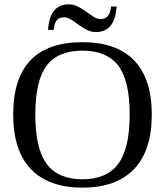

<svg xmlns="http://www.w3.org/2000/svg" viewBox="-20 -857 762 887"><path d="M143.1 -328.1Q143.1 -170.4 195.8 -99.6Q248.5 -28.8 360.8 -28.8Q472.7 -28.8 525.9 -99.6Q579.1 -170.4 579.1 -328.1Q579.1 -484.9 526.1 -554Q473.1 -623 360.8 -623Q248 -623 195.6 -554Q143.1 -484.9 143.1 -328.1ZM41 -328.1Q41 -662.1 360.8 -662.1Q519 -662.1 600.1 -577.4Q681.2 -492.7 681.2 -328.1Q681.2 -161.1 599.1 -75.7Q517.1 9.8 360.8 9.8Q205.1 9.8 123 -75.4Q41 -160.6 41 -328.1ZM423.3 -709Q399.9 -709 380.1 -719.5Q360.4 -730 342.8 -742.9Q325.2 -755.9 308.8 -766.4Q292.5 -776.9 276.4 -776.9Q260.7 -776.9 251.2 -771Q241.7 -765.1 236.3 -754.2Q231 -743.2 227.5 -718.8H202.1Q209.5 -836.9 297.4 -836.9Q320.8 -836.9 340.6 -826.4Q360.4 -815.9 378.2 -803Q396 -790 412.4 -779.5Q428.7 -769 444.3 -769Q465.3 -769 477.1 -781.2Q488.8 -793.5 493.2 -826.7H518.6Q511.2 -709 423.3 -709Z"/></svg>

Font: Tinos
Style: Regular
Weight: 400
Designer: Steve Matteson
Foundry: Monotype Imaging Inc.
Version: Version 1.23